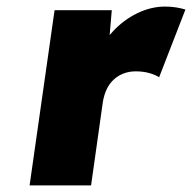

<svg xmlns="http://www.w3.org/2000/svg" viewBox="-20 -564 584 584"><path d="M70 0 146 -533H320L305 -358L270 -388Q290 -432 322.5 -467.5Q355 -503 397 -523.5Q439 -544 482 -544Q500 -544 515.5 -541.5Q531 -539 544 -535L464 -329Q454 -336 435 -341.5Q416 -347 393 -347Q373 -347 356 -340.5Q339 -334 326 -322Q313 -310 305 -293.5Q297 -277 293 -255L257 0Z"/></svg>

Font: Lexend ExtBd
Style: Italic
Weight: 800
Italic angle: -8.13011°
Designer: Bonnie Shaver-Troup, Thomas Jockin
Foundry: Lexend
Version: Version 1.007